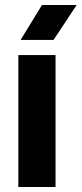

<svg xmlns="http://www.w3.org/2000/svg" viewBox="-20 -744 325 764"><path d="M53 0V-525H201V0ZM147 -724H285L193 -585H62Z"/></svg>

Font: TikTok Sans 24pt
Style: Bold
Weight: 700
Version: Version 4.000